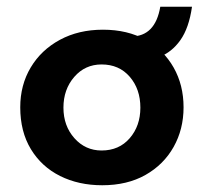

<svg xmlns="http://www.w3.org/2000/svg" viewBox="-20 -538 604 569"><path d="M40 -220Q40 -286 71 -338Q102 -390 157.5 -420Q213 -450 285 -450Q358 -450 411.5 -420Q465 -390 494.5 -338Q524 -286 524 -220Q524 -155 494.5 -102.5Q465 -50 411 -19.5Q357 11 283 11Q213 11 158 -16.5Q103 -44 71.5 -96Q40 -148 40 -220ZM168 -219Q168 -165 200.5 -128.5Q233 -92 281 -92Q333 -92 364.5 -128.5Q396 -165 396 -219Q396 -274 364.5 -310.5Q333 -347 281 -347Q232 -347 200 -310Q168 -273 168 -219ZM369 -430Q440 -430 455 -518H549Q540 -455 514.5 -419Q489 -383 451.5 -369Q414 -355 369 -355Z"/></svg>

Font: Reem Kufi SemiBold
Style: Regular
Weight: 600
Designer: Khaled Hosny
Version: Version 1.001